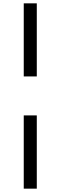

<svg xmlns="http://www.w3.org/2000/svg" viewBox="-20 -869 362 1148"><path d="M122 -412H200V-849H122ZM122 259H200V-179H122Z"/></svg>

Font: TPK Tissa Web Medium
Style: Regular
Weight: 500
Designer: Jacques Le Bailly, Suppakit Chalermlarp | Katatrad Co.,Ltd.
Foundry: Jacques Le Bailly, Cadson Demak Co.,Ltd.
Version: Version 5.000;Glyphs 3.1.2 (3151)